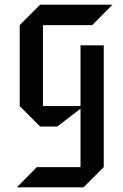

<svg xmlns="http://www.w3.org/2000/svg" viewBox="-20 -539 524 818"><path d="M459 -519 373 -432H163V-87H323V-346H422V173L336 259H52L137 173H323V-76L224 0H151L64 -87V-432L151 -519Z"/></svg>

Font: Iceberg
Style: Regular
Weight: 400
Designer: Victor Kharyk
Foundry: Cyreal (www.cyreal.org)
Version: Version 1.002